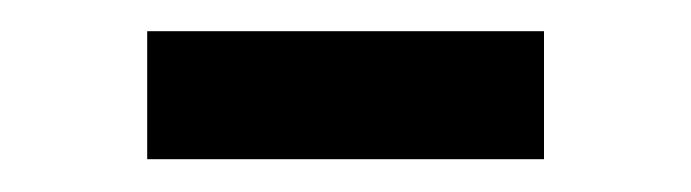

<svg xmlns="http://www.w3.org/2000/svg" viewBox="-20 -310 432 120"><path d="M72 -290.5H320V-210.5H72Z"/></svg>

Font: Newsreader 9pt
Style: Regular
Weight: 400
Designer: Hugues Gentile
Foundry: Production Type
Version: Version 1.003